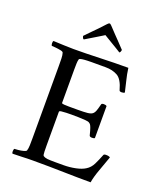

<svg xmlns="http://www.w3.org/2000/svg" viewBox="-153 -937 878 1039"><g transform="rotate(20 286.5 -417.5)"><path d="M297 -839Q300 -839 303 -836.5Q306 -834 309 -831Q329 -810 343 -795Q357 -780 372 -765Q387 -750 408 -727Q408 -723 405.5 -716.5Q403 -710 399 -710Q393 -714 376.5 -724Q360 -734 341.5 -745Q323 -756 310 -764Q297 -772 297 -772Q297 -772 285 -764.5Q273 -757 255.5 -746.5Q238 -736 221.5 -726Q205 -716 195 -710Q191 -710 188 -716.5Q185 -723 185 -727Q206 -749 221 -764Q236 -779 250.5 -794Q265 -809 285 -831Q288 -834 291 -836.5Q294 -839 297 -839ZM160 -642Q229 -642 312 -645Q395 -648 474 -648Q479 -611 487 -580Q495 -549 502 -516Q497 -511 485 -511Q472 -511 471 -518Q455 -577 426 -593Q397 -609 358 -609H274Q268 -609 252 -608.5Q236 -608 222 -606Q208 -604 206 -599Q203 -589 202.5 -573Q202 -557 202 -540Q202 -533 202 -529V-347Q202 -343 215 -342Q228 -341 244 -341H295Q330 -341 349.5 -343Q369 -345 378 -352Q387 -359 392 -373Q397 -387 403 -411Q404 -418 417 -418Q429 -418 434 -413V-229Q430 -225 418 -225Q406 -225 403 -232Q396 -260 391.5 -272.5Q387 -285 383.5 -289.5Q380 -294 375 -297Q370 -301 352 -302.5Q334 -304 312.5 -304.5Q291 -305 272 -305Q259 -305 242.5 -304.5Q226 -304 214 -302.5Q202 -301 202 -296V-110Q202 -108 202 -104Q202 -90 202.5 -68Q203 -46 207 -43Q217 -36 231.5 -34.5Q246 -33 277 -33H324Q359 -33 393 -40Q427 -47 447 -60Q470 -74 483 -100.5Q496 -127 508 -158Q510 -164 522 -164Q540 -164 546 -158Q532 -118 515.5 -73Q499 -28 494 4Q415 4 337 2Q259 0 161 0Q127 0 100 1.5Q73 3 44 3Q40 -1 40.5 -11Q41 -21 44 -25Q50 -25 66 -26.5Q82 -28 96.5 -32Q111 -36 112 -41Q116 -53 116.5 -72Q117 -91 117 -113V-530Q117 -552 116.5 -571.5Q116 -591 112 -603Q111 -609 96.5 -612Q82 -615 66 -616.5Q50 -618 44 -618Q41 -622 40.5 -632Q40 -642 44 -646Q74 -645 103 -643.5Q132 -642 160 -642Z"/></g></svg>

Font: Amiri
Style: Regular
Weight: 400
Designer: Khaled Hosny
Version: Version 0.114